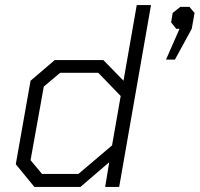

<svg xmlns="http://www.w3.org/2000/svg" viewBox="-20 -734 784 754"><path d="M42 -89 100 -417 195 -498H386L465 -417L517 -714H573L448 0H393L409 -97L296 0H115ZM288 -51 420 -163 454 -357 366 -448H216L152 -394L100 -105L145 -51ZM685 -621H672L652 -646L658 -683L688 -707H724L744 -683L733 -621L667 -500H632Z"/></svg>

Font: Chakra Petch Light
Style: Italic
Weight: 300
Italic angle: -10°
Designer: Katatrad Aksorn Co.,Ltd.
Foundry: Cadson Demak Co.,Ltd.
Version: Version 1.000; ttfautohint (v1.6)